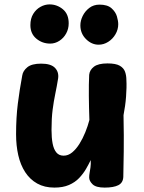

<svg xmlns="http://www.w3.org/2000/svg" viewBox="-20 -839 653 872"><path d="M227 13Q182 13 149 -5.5Q116 -24 94.5 -57Q73 -90 63 -134Q53 -178 53 -229Q53 -305 61 -368.5Q69 -432 81 -496Q84 -517 104 -533.5Q124 -550 167 -550Q211 -550 229.5 -531Q248 -512 244 -483Q238 -446 231 -412.5Q224 -379 219 -340.5Q214 -302 214 -249Q214 -213 219 -187Q224 -161 236 -146.5Q248 -132 269 -132Q290 -132 308 -147Q326 -162 341 -186Q356 -210 367.5 -238.5Q379 -267 386 -294Q384 -350 383.5 -403.5Q383 -457 385 -499Q387 -521 406.5 -536Q426 -551 468 -551Q506 -551 524 -540.5Q542 -530 548 -513Q554 -496 554 -476Q555 -459 554.5 -440Q554 -421 552.5 -400Q551 -379 548 -358Q545 -337 541 -316Q543 -216 542 -151Q541 -86 540 -36Q539 -9 517.5 2Q496 13 455 13Q416 13 400.5 -2Q385 -17 385 -33Q385 -43 387 -54Q389 -65 391 -79.5Q393 -94 392 -112Q383 -93 370.5 -71.5Q358 -50 339.5 -30.5Q321 -11 293.5 1Q266 13 227 13ZM208 -641Q172 -641 145 -663.5Q118 -686 118 -725Q118 -755 131 -776Q144 -797 164 -808Q184 -819 205 -819Q239 -819 265.5 -797Q292 -775 292 -733Q292 -708 280.5 -687Q269 -666 249.5 -653.5Q230 -641 208 -641ZM428 -636Q396 -636 370.5 -661.5Q345 -687 345 -724Q345 -745 355.5 -766.5Q366 -788 385.5 -803Q405 -818 432 -818Q468 -818 486.5 -801.5Q505 -785 511 -764.5Q517 -744 517 -729Q517 -705 504.5 -683.5Q492 -662 471.5 -649Q451 -636 428 -636Z"/></svg>

Font: Playpen Sans Arabic
Style: Bold
Weight: 700
Version: Version 2.000